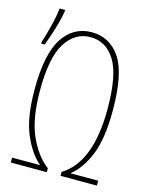

<svg xmlns="http://www.w3.org/2000/svg" viewBox="-119 -873 738 948"><g transform="rotate(15 250.0 -398.5)"><path d="M41 -606Q55 -643 71 -694.5Q87 -746 94 -789V-797H66Q62 -757 48 -702Q34 -647 23 -614V-606ZM214 0V-20Q155 -64 116 -150.5Q77 -237 77 -383Q77 -550 124.5 -625Q172 -700 251 -700Q330 -700 376.5 -626.5Q423 -553 423 -378Q423 -105 284 -20V0H470V-25H328Q382 -67 416 -150Q450 -233 450 -377Q450 -567 396.5 -646Q343 -725 251 -725Q157 -725 103.5 -642.5Q50 -560 50 -380Q50 -237 85.5 -153Q121 -69 173 -25H30V0Z"/></g></svg>

Font: Noto Sans Mono UI Condensed Thin
Style: Regular
Weight: 250
Width: 3
Designer: Monotype Design team
Foundry: Monotype Imaging Inc.
Version: 1.000